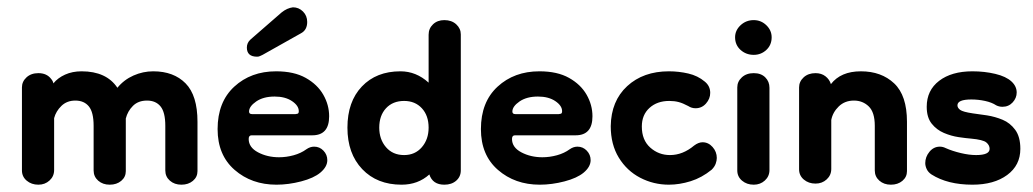

<svg xmlns="http://www.w3.org/2000/svg" viewBox="-20 -495 2825 525"><path d="M85 10Q66 10 53 -1Q40 -12 40 -29V-256Q40 -272 52.5 -283.5Q65 -295 85 -295Q108 -295 120 -279Q125 -273 126 -267Q138 -282 158 -291Q178 -300 203 -300Q271 -300 301 -255Q319 -277 345 -288.5Q371 -300 399 -300Q455 -300 487.5 -267Q520 -234 520 -162V-27Q520 -11 507.5 -0.5Q495 10 476 10Q457 10 444.5 -1Q432 -12 432 -29V-151Q432 -188 419 -204Q406 -220 382 -220Q358 -220 343.5 -205.5Q329 -191 324 -171V-27Q324 -11 311.5 -0.5Q299 10 280 10Q261 10 248.5 -1Q236 -12 236 -29V-151Q236 -188 223 -204Q210 -220 186 -220Q163 -220 148 -205.5Q133 -191 128 -172V-30Q128 -13 115.5 -1.5Q103 10 85 10Z M736 10Q668 10 621.5 -30.5Q575 -71 575 -142Q575 -216 620.5 -258Q666 -300 735 -300Q784 -300 816 -282Q848 -264 864 -236Q880 -208 880 -177Q880 -125 834 -125H668Q660 -125 660 -115Q660 -92 685.5 -78.5Q711 -65 743 -65Q763 -65 783 -70.5Q803 -76 818 -87Q828 -94 839 -94Q854 -94 864.5 -83Q875 -72 875 -57Q875 -39 856 -23Q838 -8 803.5 1Q769 10 736 10ZM788 -183Q790 -183 793.5 -184Q797 -185 797 -191Q797 -206 778.5 -218.5Q760 -231 731 -231Q700 -231 680.5 -217.5Q661 -204 661 -190Q661 -183 669 -183ZM665 -387 750 -461Q765 -473 781 -475Q797 -475 808.5 -463.5Q820 -452 820 -435Q820 -413 803 -404L698 -345Q695 -344 691.5 -342Q688 -340 683 -340Q655 -340 655 -365Q655 -378 665 -387Z M1078 10Q1011 10 970.5 -32.5Q930 -75 930 -146Q930 -217 969.5 -258.5Q1009 -300 1075 -300Q1118 -300 1152 -269V-400Q1152 -417 1164 -428.5Q1176 -440 1195 -440Q1215 -440 1227.5 -428.5Q1240 -417 1240 -401V-29Q1240 -12 1227.5 -1Q1215 10 1195 10Q1163 10 1154 -18Q1123 10 1078 10ZM1085 -71Q1115 -71 1133.5 -92.5Q1152 -114 1152 -146Q1152 -179 1133.5 -199Q1115 -219 1085 -219Q1054 -219 1035.5 -199Q1017 -179 1017 -146Q1017 -114 1035.5 -92.5Q1054 -71 1085 -71Z M1456 10Q1388 10 1341.5 -30.5Q1295 -71 1295 -142Q1295 -216 1340.5 -258Q1386 -300 1455 -300Q1504 -300 1536 -282Q1568 -264 1584 -236Q1600 -208 1600 -177Q1600 -125 1554 -125H1388Q1380 -125 1380 -115Q1380 -92 1405.5 -78.5Q1431 -65 1463 -65Q1483 -65 1503 -70.5Q1523 -76 1538 -87Q1548 -94 1559 -94Q1574 -94 1584.5 -83Q1595 -72 1595 -57Q1595 -39 1576 -23Q1558 -8 1523.5 1Q1489 10 1456 10ZM1508 -183Q1510 -183 1513.5 -184Q1517 -185 1517 -191Q1517 -206 1498.5 -218.5Q1480 -231 1451 -231Q1420 -231 1400.5 -217.5Q1381 -204 1381 -190Q1381 -183 1389 -183Z M1809 10Q1767 10 1730.5 -9Q1694 -28 1672 -64Q1650 -100 1650 -150Q1651 -219 1695 -259.5Q1739 -300 1809 -300Q1836 -300 1862 -294Q1888 -288 1907 -272Q1922 -260 1922 -241Q1922 -225 1910.5 -212Q1899 -199 1882 -199Q1871 -199 1862 -205Q1847 -213 1835.5 -216Q1824 -219 1810 -219Q1777 -219 1756 -200Q1735 -181 1735 -149Q1735 -112 1758 -91.5Q1781 -71 1812 -71Q1847 -71 1878 -97Q1890 -106 1901 -106Q1917 -106 1928.5 -93Q1940 -80 1940 -63Q1940 -56 1937 -47.5Q1934 -39 1926 -31Q1899 -9 1868.5 0.5Q1838 10 1809 10Z M2041 10Q2022 10 2009 -1Q1996 -12 1996 -29V-256Q1996 -272 2008.5 -283.5Q2021 -295 2041 -295Q2061 -295 2072.5 -283.5Q2084 -272 2084 -255V-30Q2084 -13 2071.5 -1.5Q2059 10 2041 10ZM2041 -345Q2020 -345 2005 -358.5Q1990 -372 1990 -393Q1990 -412 2005 -426Q2020 -440 2041 -440Q2061 -440 2075.5 -426Q2090 -412 2090 -393Q2090 -372 2075.5 -358.5Q2061 -345 2041 -345Z M2416 10Q2397 10 2384.5 -1Q2372 -12 2372 -29V-151Q2372 -188 2355.5 -204Q2339 -220 2315 -220Q2290 -220 2273.5 -204Q2257 -188 2253 -167V-33Q2253 -16 2240.5 -4.5Q2228 7 2210 7Q2191 7 2178 -4Q2165 -15 2165 -32V-256Q2165 -272 2177.5 -283.5Q2190 -295 2210 -295Q2226 -295 2237 -286.5Q2248 -278 2252 -265Q2279 -300 2334 -300Q2390 -300 2425 -267Q2460 -234 2460 -162V-27Q2460 -11 2447.5 -0.5Q2435 10 2416 10Z M2639 10Q2571 10 2527 -18Q2518 -24 2514 -32.5Q2510 -41 2510 -49Q2510 -66 2521.5 -80Q2533 -94 2550 -94Q2558 -94 2566 -90Q2584 -82 2607 -76.5Q2630 -71 2649 -71Q2686 -71 2686 -88Q2686 -98 2677 -105.5Q2668 -113 2635 -116Q2622 -117 2601.5 -120Q2581 -123 2561 -131.5Q2541 -140 2527.5 -157Q2514 -174 2514 -203Q2514 -248 2548 -274Q2582 -300 2639 -300Q2672 -300 2701.5 -293Q2731 -286 2746 -272Q2760 -259 2760 -242Q2760 -227 2749 -215Q2738 -203 2721 -203Q2712 -203 2704 -207Q2692 -215 2673.5 -219Q2655 -223 2636 -223Q2598 -223 2598 -207Q2598 -200 2605.5 -194.5Q2613 -189 2640 -185Q2657 -183 2679 -179.5Q2701 -176 2721.5 -167.5Q2742 -159 2756 -140Q2770 -121 2770 -88Q2770 -43 2734 -16.5Q2698 10 2639 10Z"/></svg>

Font: Dongle
Style: Bold
Weight: 700
Designer: Yanghee Ryu
Foundry: Yanghee Ryu
Version: Version 2.000